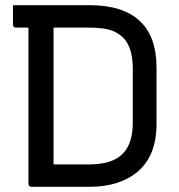

<svg xmlns="http://www.w3.org/2000/svg" viewBox="-20 -720 690 740"><path d="M583.3 -242.1Q583.3 -180.7 565 -135Q546.6 -89.3 512.1 -59.7Q477.6 -30.1 430.6 -15Q383.6 0 325.7 0Q301.9 0 275.8 0Q249.8 0 223.9 0Q198.1 0 174.1 0Q150 0 131.1 0Q112.1 0 100.6 0Q96.2 0 92.9 -3.3Q89.6 -6.6 89.6 -11Q89.6 -91.7 89.6 -172.3Q89.6 -252.9 89.6 -333.5Q89.6 -414.1 89.6 -494.7Q89.6 -575.3 89.6 -655.9H194.7L186.4 -639.1Q186.4 -612 186.4 -582.3Q186.4 -552.6 186.4 -524.9Q186.4 -469.3 186.4 -414.8Q186.4 -360.2 186.4 -305.9Q186.4 -251.7 186.4 -197.1Q186.4 -142.5 186.4 -86.4Q202.7 -86.4 225.2 -86.4Q247.6 -86.4 272.9 -86.4Q298.2 -86.4 322.7 -86.4Q382.4 -86.4 419.5 -104.1Q456.7 -121.8 474.2 -157.6Q491.8 -193.4 491.8 -248.2V-451.8Q491.8 -482.8 487.3 -506.7Q482.7 -530.6 473.3 -549Q463.9 -567.4 448.9 -580.1Q433.7 -593 415.7 -600.4Q397.8 -607.8 374.1 -610.7Q350.4 -613.6 318 -613.6Q283.5 -613.6 247.1 -613.6Q210.8 -613.6 174.5 -613.6Q138.2 -613.6 104.5 -613.6Q70.8 -613.6 41 -613.6Q38 -613.6 35.5 -615.1Q33 -616.6 31.5 -619.1Q30 -621.6 30 -624.6Q30 -642.3 30 -662.3Q30 -682.3 30 -700Q60.4 -700 95.6 -700Q130.7 -700 168.8 -700Q206.8 -700 246.4 -700Q285.9 -700 325.7 -700Q389.6 -700 437.9 -684.8Q486.2 -669.5 518.6 -639.3Q551 -609 567.2 -564Q583.3 -518.9 583.3 -458.3Z"/></svg>

Font: Recursive Sans Linear Light
Style: Regular
Weight: 300
Version: Version 1.085